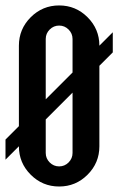

<svg xmlns="http://www.w3.org/2000/svg" viewBox="-20 -679 431 699"><path d="M146.5 -244.1V-122.1Q146.5 -102.1 160.9 -87.6Q175.3 -73.2 195.3 -73.2Q215.3 -73.2 229.7 -87.6Q244.1 -102.1 244.1 -122.1V-341.8ZM244.1 -415V-537.1Q244.1 -557.1 229.7 -571.5Q215.3 -585.9 195.3 -585.9Q175.3 -585.9 160.9 -571.5Q146.5 -557.1 146.5 -537.1V-317.4ZM48.8 -219.7V-512.7Q48.8 -573.2 91.8 -616.2Q134.8 -659.2 195.3 -659.2Q255.9 -659.2 298.8 -616.2Q341.8 -573.2 341.8 -512.7L390.6 -561.5V-488.3L341.8 -439.5V-146.5Q341.8 -85.9 298.8 -43Q255.9 0 195.3 0Q134.8 0 91.8 -43Q48.8 -85.9 48.8 -146.5L0 -97.7V-170.9Z"/></svg>

Font: Alegre Sans
Style: Regular
Weight: 400
Width: 3
Designer: GrandChaos9000
Version: Version 1.2.6 - August 1, 2014